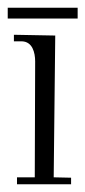

<svg xmlns="http://www.w3.org/2000/svg" viewBox="-29 -599 221 497"><path d="M110 -140 114 -507 7 -509V-492H28C55 -491 62 -463 62 -440L61 -140H15V-122H155V-139ZM172 -579H-9V-551H172Z"/></svg>

Font: Bigelow Rules
Style: Regular
Weight: 400
Designer: Astigmatic (AOETI)
Foundry: Astigmatic (AOETI)
Version: Version 1.000